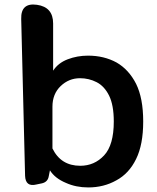

<svg xmlns="http://www.w3.org/2000/svg" viewBox="-20 -811 689 842"><path d="M367 11Q313 11 269 -9Q221 -29 199 -64L194 -39Q190 -13 164 -7L140 -2Q92 10 90 -40L73 -728Q71 -800 142 -790Q213 -780 213 -708V-501Q235 -535 277 -551Q319 -567 366 -567Q436 -567 491 -537Q545 -506 577 -443Q608 -380 608 -278Q608 -177 577 -114Q546 -50 490 -20Q435 11 367 11ZM332 -84Q394 -84 436.5 -129.5Q479 -175 479 -278Q479 -350 458.5 -391.5Q438 -433 404 -450.5Q370 -468 331 -468Q282 -468 246 -433.5Q210 -399 210 -343V-160Q247 -84 332 -84Z"/></svg>

Font: s+UCsàWOS
Style: Regular
Weight: 400
Designer: FontworksQlS√∏0¬ü¬ôs√†OS¬àe[W\~√Ñ: ZERO[P0e√∂QI¬ä0¬ÉFSW0¬ò¬ëQ√°0R¬ûO0Little White Dog0YHv}N_0^_qMagmeta0v
Version: Version 1.000; 20230222